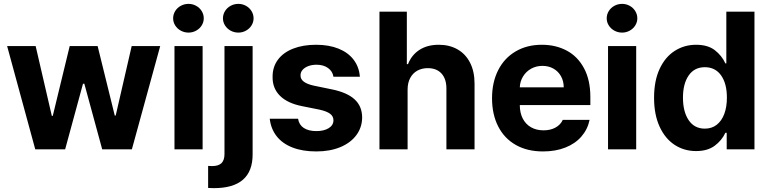

<svg xmlns="http://www.w3.org/2000/svg" viewBox="-20 -767 3954 986"><path d="M16.6 -530.3H163.1L246.1 -171.9H251L337.9 -530.3H481.4L569.3 -173.8H574.2L656.2 -530.3H802.7L657.2 0H504.9L413.1 -336.9H406.2L314.5 0H161.1Z M876 -530.3H1020.5V0H876ZM869.1 -672.9Q869.1 -692.9 879.6 -710Q890.1 -727.1 908.4 -737.1Q926.8 -747.1 948.2 -747.1Q969.2 -747.1 987.3 -737.1Q1005.4 -727.1 1015.9 -710Q1026.4 -692.9 1026.4 -672.9Q1026.4 -653.3 1015.9 -636.5Q1005.4 -619.6 987.3 -609.6Q969.2 -599.6 948.2 -599.6Q926.8 -599.6 908.4 -609.6Q890.1 -619.6 879.6 -636.5Q869.1 -653.3 869.1 -672.9Z M1277.3 -530.3V26.4Q1277.3 199.2 1078.1 199.2L1048.8 198.2V85L1068.4 85.9Q1102.5 85.9 1117.7 70.6Q1132.8 55.2 1132.8 24.4V-530.3ZM1125 -672.9Q1125 -692.9 1135.5 -710Q1146 -727.1 1164.3 -737.1Q1182.6 -747.1 1204.1 -747.1Q1225.1 -747.1 1243.2 -737.1Q1261.2 -727.1 1271.7 -710Q1282.2 -692.9 1282.2 -672.9Q1282.2 -653.3 1271.7 -636.5Q1261.2 -619.6 1243.2 -609.6Q1225.1 -599.6 1204.1 -599.6Q1182.6 -599.6 1164.3 -609.6Q1146 -619.6 1135.5 -636.5Q1125 -653.3 1125 -672.9Z M1605.5 -434.6Q1582 -434.6 1563.2 -427.5Q1544.4 -420.4 1533.7 -408Q1522.9 -395.5 1523.4 -379.9Q1522 -342.3 1591.8 -327.1L1686.5 -307.6Q1763.7 -291.5 1801.5 -256.3Q1839.4 -221.2 1839.8 -164.1Q1839.4 -112.3 1809.8 -72.8Q1780.3 -33.2 1727.1 -11.2Q1673.8 10.7 1604.5 10.7Q1533.7 10.7 1481.9 -9.5Q1430.2 -29.8 1400.6 -67.6Q1371.1 -105.5 1365.2 -157.2H1510.7Q1515.6 -126 1540 -109.9Q1564.5 -93.8 1604.5 -93.8Q1644 -93.8 1668.2 -108.9Q1692.4 -124 1692.4 -149.4Q1692.4 -169.9 1675 -182.9Q1657.7 -195.8 1620.1 -204.1L1532.2 -221.7Q1457 -236.3 1418 -274.9Q1378.9 -313.5 1379.9 -372.1Q1379.4 -422.4 1406.7 -459.7Q1434.1 -497.1 1484.9 -517.1Q1535.6 -537.1 1603.5 -537.1Q1669.4 -537.1 1718.8 -517.1Q1768.1 -497.1 1796.1 -460.2Q1824.2 -423.3 1828.1 -373H1692.4Q1688 -400.9 1664.6 -417.7Q1641.1 -434.6 1605.5 -434.6Z M2073.2 0H1928.7V-707H2069.3V-437.5H2075.2Q2093.8 -484.9 2134.3 -511Q2174.8 -537.1 2233.4 -537.1Q2288.6 -537.1 2330.1 -513.2Q2371.6 -489.3 2394.3 -444.3Q2417 -399.4 2417 -337.9V0H2272.5V-312.5Q2272.5 -361.8 2247.3 -389.4Q2222.2 -417 2176.8 -417Q2146.5 -417 2123 -404.1Q2099.6 -391.1 2086.4 -366.2Q2073.2 -341.3 2073.2 -306.6Z M2506.8 -262.7Q2506.8 -344.2 2538.3 -406.5Q2569.8 -468.8 2627.9 -502.9Q2686 -537.1 2762.7 -537.1Q2834 -537.1 2890.4 -507.1Q2946.8 -477.1 2979.2 -416.5Q3011.7 -356 3011.7 -268.6V-227.5H2649.4Q2649.4 -188 2664.3 -158.7Q2679.2 -129.4 2706.8 -113.5Q2734.4 -97.7 2771.5 -97.7Q2807.1 -97.7 2833 -112.1Q2858.9 -126.5 2870.1 -151.4H3007.8Q2997.6 -102.5 2965.8 -65.9Q2934.1 -29.3 2883.5 -9.3Q2833 10.7 2768.6 10.7Q2688 10.7 2629.2 -22.5Q2570.3 -55.7 2538.6 -117.4Q2506.8 -179.2 2506.8 -262.7ZM2875 -318.4Q2875 -350.1 2861.1 -375.2Q2847.2 -400.4 2822.3 -414.6Q2797.4 -428.7 2765.6 -428.7Q2733.4 -428.7 2707.3 -414.1Q2681.2 -399.4 2665.8 -374Q2650.4 -348.6 2649.4 -318.4Z M3102.5 -530.3H3247.1V0H3102.5ZM3095.7 -672.9Q3095.7 -692.9 3106.2 -710Q3116.7 -727.1 3135 -737.1Q3153.3 -747.1 3174.8 -747.1Q3195.8 -747.1 3213.9 -737.1Q3231.9 -727.1 3242.4 -710Q3252.9 -692.9 3252.9 -672.9Q3252.9 -653.3 3242.4 -636.5Q3231.9 -619.6 3213.9 -609.6Q3195.8 -599.6 3174.8 -599.6Q3153.3 -599.6 3135 -609.6Q3116.7 -619.6 3106.2 -636.5Q3095.7 -653.3 3095.7 -672.9Z M3338.9 -264.6Q3338.9 -352.5 3367.7 -413.8Q3396.5 -475.1 3445.6 -506.1Q3494.6 -537.1 3554.7 -537.1Q3614.7 -537.1 3650.9 -509.3Q3687 -481.4 3705.1 -441.4H3710V-707H3854.5V0H3711.9V-85H3705.1Q3686.5 -45.4 3649.9 -18.3Q3613.3 8.8 3554.7 8.8Q3493.2 8.8 3444.3 -23.2Q3395.5 -55.2 3367.2 -116.9Q3338.9 -178.7 3338.9 -264.6ZM3712.9 -265.6Q3712.9 -337.9 3683.1 -379.9Q3653.3 -421.9 3599.6 -421.9Q3545.9 -421.9 3516.6 -379.4Q3487.3 -336.9 3487.3 -265.6Q3487.3 -193.4 3516.6 -149.9Q3545.9 -106.4 3599.6 -106.4Q3635.3 -106.4 3660.6 -126.2Q3686 -146 3699.5 -181.9Q3712.9 -217.8 3712.9 -265.6Z"/></svg>

Font: Pretendard JP
Style: Bold
Weight: 700
Designer: Base glyphs from Inter by Rasmus Andersson; Hangeul glyphs from Noto Sans CJK(Source Han Sans) by Jang Soo-young and Kan
Foundry: Kil Hyung-jin
Version: Version 1.309